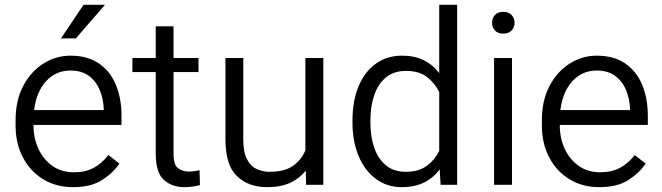

<svg xmlns="http://www.w3.org/2000/svg" viewBox="-20 -770 2757 800"><path d="M284.7 9.8Q213.4 9.8 159.4 -23.4Q105.5 -56.6 75.2 -114.7Q44.9 -172.9 44.9 -247.6V-268.1Q44.9 -352.1 77.1 -412.6Q109.4 -473.1 161.6 -505.6Q213.9 -538.1 273.4 -538.1Q344.7 -538.1 392.1 -505.6Q439.5 -473.1 462.9 -416.5Q486.3 -359.9 486.3 -287.6V-249.5H119.6V-247.6Q119.6 -193.8 140.4 -149.4Q161.1 -105 198.7 -78.6Q236.3 -52.2 288.1 -52.2Q335.4 -52.2 370.1 -70.6Q404.8 -88.9 431.6 -124L477.5 -88.4Q451.7 -49.8 405.5 -20Q359.4 9.8 284.7 9.8ZM273.4 -476.1Q212.9 -476.1 172.4 -432.1Q131.8 -388.2 122.1 -311.5H412.1V-318.4Q410.6 -357.9 396 -394Q381.3 -430.2 351.3 -453.1Q321.3 -476.1 273.4 -476.1ZM233.9 -609.9 328.1 -750H417.5L295.9 -609.9Z M807.1 -528.3V-469.7H703.1V-129.9Q703.1 -82 722.4 -68.6Q741.7 -55.2 766.6 -55.2Q779.3 -55.2 791.5 -57.1Q803.7 -59.1 811.5 -60.5L813 1Q802.2 4.4 784.9 7.1Q767.6 9.8 747.1 9.8Q696.8 9.8 662.8 -20.5Q628.9 -50.8 628.9 -130.4V-469.7H531.7V-528.3H628.9V-660.2H703.1V-528.3Z M1255.4 0 1253.9 -59.6Q1229 -26.9 1189.5 -8.5Q1149.9 9.8 1092.8 9.8Q1015.1 9.8 967.3 -36.1Q919.4 -82 919.4 -189V-528.3H993.7V-188Q993.7 -136.2 1008.8 -106.9Q1023.9 -77.6 1049.1 -65.9Q1074.2 -54.2 1103 -54.2Q1165.5 -54.2 1201.2 -79.3Q1236.8 -104.5 1252.4 -144V-528.3H1327.1V0Z M1448.7 -258.8V-269Q1448.7 -350.1 1474.1 -410.6Q1499.5 -471.2 1545.9 -504.6Q1592.3 -538.1 1655.3 -538.1Q1707 -538.1 1745.6 -519Q1784.2 -500 1810.1 -465.3V-750H1884.8V0H1815.9L1812 -64.5Q1786.1 -28.8 1746.8 -9.5Q1707.5 9.8 1654.3 9.8Q1592.3 9.8 1545.9 -24.9Q1499.5 -59.6 1474.1 -120.1Q1448.7 -180.7 1448.7 -258.8ZM1523.4 -269V-258.8Q1523.4 -201.7 1539.1 -155.3Q1554.7 -108.9 1587.4 -81.5Q1620.1 -54.2 1670.9 -54.2Q1724.6 -54.2 1758.1 -78.9Q1791.5 -103.5 1810.1 -141.1V-386.2Q1793 -422.4 1760 -448.5Q1727.1 -474.6 1671.9 -474.6Q1620.6 -474.6 1587.6 -447Q1554.7 -419.4 1539.1 -372.8Q1523.4 -326.2 1523.4 -269Z M2030.3 -674.8Q2030.3 -694.3 2042.2 -707.5Q2054.2 -720.7 2076.7 -720.7Q2099.1 -720.7 2111.6 -707.5Q2124 -694.3 2124 -674.8Q2124 -656.2 2111.6 -643.1Q2099.1 -629.9 2076.7 -629.9Q2054.2 -629.9 2042.2 -643.1Q2030.3 -656.2 2030.3 -674.8ZM2113.3 -528.3V0H2038.6V-528.3Z M2477.5 9.8Q2406.2 9.8 2352.3 -23.4Q2298.3 -56.6 2268.1 -114.7Q2237.8 -172.9 2237.8 -247.6V-268.1Q2237.8 -352.1 2270 -412.6Q2302.2 -473.1 2354.5 -505.6Q2406.7 -538.1 2466.3 -538.1Q2537.6 -538.1 2585 -505.6Q2632.3 -473.1 2655.8 -416.5Q2679.2 -359.9 2679.2 -287.6V-249.5H2312.5V-247.6Q2312.5 -193.8 2333.3 -149.4Q2354 -105 2391.6 -78.6Q2429.2 -52.2 2481 -52.2Q2528.3 -52.2 2563 -70.6Q2597.7 -88.9 2624.5 -124L2670.4 -88.4Q2644.5 -49.8 2598.4 -20Q2552.2 9.8 2477.5 9.8ZM2466.3 -476.1Q2405.8 -476.1 2365.2 -432.1Q2324.7 -388.2 2314.9 -311.5H2605V-318.4Q2603.5 -357.9 2588.9 -394Q2574.2 -430.2 2544.2 -453.1Q2514.2 -476.1 2466.3 -476.1Z"/></svg>

Font: Vazirmatn FD Light
Style: Regular
Weight: 300
Designer: Saber Rastikerdar
Foundry: Saber Rastikerdar
Version: Version 33.003